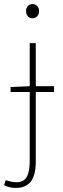

<svg xmlns="http://www.w3.org/2000/svg" viewBox="-30 -690 311 944"><path d="M47.9 233.9Q15.1 233.9 -9.8 220.2L-2 195.8Q30.3 206.1 49.8 206.1Q70.3 206.1 83.7 198.2Q97.2 190.4 104 175Q110.8 159.7 113.5 141.6Q116.2 123.5 116.2 98.1V-237.8H22V-262.2L116.2 -266.1V-478H146V-266.1H235.8V-237.8H146V102.1Q146 170.4 121.8 202.1Q97.7 233.9 47.9 233.9ZM98.1 -636.2Q98.1 -650.9 107.2 -660.4Q116.2 -669.9 129.9 -669.9Q143.6 -669.9 152.8 -660.4Q162.1 -650.9 162.1 -636.2Q162.1 -620.1 152.8 -610.1Q143.6 -600.1 129.9 -600.1Q116.2 -600.1 107.2 -610.1Q98.1 -620.1 98.1 -636.2Z"/></svg>

Font: Source Sans 3 ExtraLight
Style: Regular
Weight: 200
Designer: Paul D. Hunt
Foundry: Adobe
Version: Version 3.052;hotconv 1.1.0;makeotfexe 2.6.0